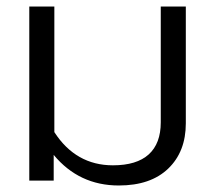

<svg xmlns="http://www.w3.org/2000/svg" viewBox="-20 -555 661 590"><path d="M145 -79V0H70V-535H147V-149Q213 -47 327 -47Q400 -47 437 -80.5Q474 -114 474 -179V-535H551V-176Q551 -89 497 -37Q443 15 345 15Q223 15 145 -79Z"/></svg>

Font: Prompt Light
Style: Regular
Weight: 300
Designer: Katatrad Team
Foundry: CadsonDemak
Version: Version 1.001